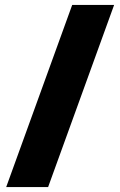

<svg xmlns="http://www.w3.org/2000/svg" viewBox="-20 -744 482 774"><path d="M440 -724 174 10H5L271 -724Z"/></svg>

Font: Noto Sans Myanmar Black
Style: Regular
Weight: 900
Designer: Monotype Design Team
Foundry: Monotype Imaging Inc.
Version: Version 2.107; ttfautohint (v1.8.4.7-5d5b)